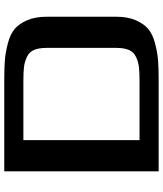

<svg xmlns="http://www.w3.org/2000/svg" viewBox="50 -834 783 924"><g transform="rotate(-90 442.0 -371.5)"><path d="M824 -539V-204Q824 -149 807 -110Q790 -71 765 -50Q740 -29 696.5 -17.5Q653 -6 615.5 -3Q578 0 522 0H80V-743H522Q578 -743 615.5 -740Q653 -737 696.5 -725.5Q740 -714 765 -693Q790 -672 807 -633Q824 -594 824 -539ZM230 -92H515Q558 -92 582.5 -95Q607 -98 630.5 -109Q654 -120 664 -143Q674 -166 674 -204V-539Q674 -577 664 -600Q654 -623 630.5 -634Q607 -645 582.5 -648Q558 -651 515 -651H230Z"/></g></svg>

Font: Aneo
Style: Bold
Weight: 700
Designer: Anastasios Pappas
Foundry: Anastasios Pappas
Version: Version 1.000